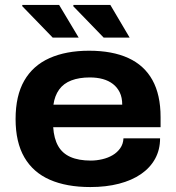

<svg xmlns="http://www.w3.org/2000/svg" viewBox="-20 -744 711 776"><path d="M345 12Q249 12 181.5 -17.5Q114 -47 78.5 -108Q43 -169 43 -263Q43 -357 78 -418Q113 -479 180 -509Q247 -539 340 -539Q434 -539 498.5 -509.5Q563 -480 596 -420.5Q629 -361 629 -271V-230H195Q198 -184 215 -154Q232 -124 265 -109.5Q298 -95 347 -95Q370 -95 393.5 -100.5Q417 -106 435.5 -117Q454 -128 466 -145Q478 -162 479 -185H627Q627 -139 607 -102.5Q587 -66 550 -40.5Q513 -15 461 -1.5Q409 12 345 12ZM196 -321H474Q474 -350 464 -370.5Q454 -391 436.5 -404.5Q419 -418 395.5 -424.5Q372 -431 343 -431Q300 -431 268.5 -419Q237 -407 219 -382Q201 -357 196 -321ZM399 -592 276 -719 277 -724H426L504 -592ZM193 -592 70 -719V-724H219L298 -592Z"/></svg>

Font: Archivo SemiExpanded
Style: Bold
Weight: 700
Width: 6
Designer: Hector Gatti
Foundry: Omnibus-Type
Version: Version 2.001